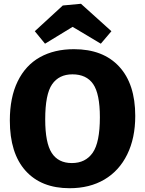

<svg xmlns="http://www.w3.org/2000/svg" viewBox="-20 -981 766 1015"><path d="M32 -344Q32 -466 73.5 -551Q115 -636 191 -678.5Q267 -721 371 -721Q525 -721 610 -629Q695 -537 695 -368Q695 -251 652.5 -164.5Q610 -78 532 -32Q454 14 348 14Q198 14 115 -78.5Q32 -171 32 -344ZM508 -361Q508 -485 472.5 -536.5Q437 -588 363 -588Q292 -588 255.5 -535.5Q219 -483 219 -350Q219 -226 253.5 -172.5Q288 -119 360 -119Q432 -119 470 -173.5Q508 -228 508 -361ZM408 -961 569 -816 513 -750 364 -839 218 -750 164 -816 312 -952Z"/></svg>

Font: Bitter Pro ExtraBold
Style: Regular
Weight: 800
Designer: Sol Matas, and Bitter project Authors
Foundry: Sol Matas
Version: Version 1.010